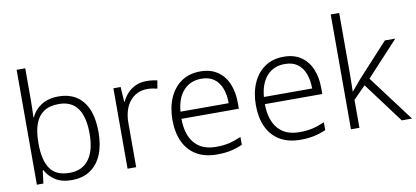

<svg xmlns="http://www.w3.org/2000/svg" viewBox="-70 -1001 2712 1251"><g transform="rotate(-10 1285.5 -375.0)"><path d="M144 -550Q144 -521 143 -489Q142 -457 141 -436H144Q164 -482 210 -512Q256 -542 325 -542Q428 -542 485 -472.5Q542 -403 542 -267Q542 -183 516.5 -121Q491 -59 441 -24.5Q391 10 317 10Q250 10 208 -18Q166 -46 145 -86H141L130 0H87V-760H144ZM318 -493Q256 -493 218 -467Q180 -441 162 -391Q144 -341 144 -267V-260Q144 -153 182.5 -96Q221 -39 311 -39Q396 -39 439.5 -98.5Q483 -158 483 -268Q483 -380 442 -436.5Q401 -493 318 -493Z M906 -541Q925 -541 943.5 -539Q962 -537 978 -533L969 -480Q953 -484 937 -486.5Q921 -489 903 -489Q866 -489 837 -475Q808 -461 787 -435Q766 -409 755 -373Q744 -337 744 -292V0H687V-532H735L741 -433H744Q758 -463 780.5 -487.5Q803 -512 834.5 -526.5Q866 -541 906 -541Z M1263 -542Q1331 -542 1377 -510.5Q1423 -479 1446 -424Q1469 -369 1469 -298V-259H1089Q1090 -153 1139 -96.5Q1188 -40 1280 -40Q1329 -40 1366 -48.5Q1403 -57 1447 -76V-24Q1408 -7 1368.5 1.5Q1329 10 1278 10Q1198 10 1142.5 -23Q1087 -56 1058.5 -117.5Q1030 -179 1030 -262Q1030 -343 1057.5 -406.5Q1085 -470 1137 -506Q1189 -542 1263 -542ZM1262 -494Q1189 -494 1144 -445.5Q1099 -397 1091 -306H1410Q1410 -362 1394 -404Q1378 -446 1345.5 -470Q1313 -494 1262 -494Z M1815 -542Q1883 -542 1929 -510.5Q1975 -479 1998 -424Q2021 -369 2021 -298V-259H1641Q1642 -153 1691 -96.5Q1740 -40 1832 -40Q1881 -40 1918 -48.5Q1955 -57 1999 -76V-24Q1960 -7 1920.5 1.5Q1881 10 1830 10Q1750 10 1694.5 -23Q1639 -56 1610.5 -117.5Q1582 -179 1582 -262Q1582 -343 1609.5 -406.5Q1637 -470 1689 -506Q1741 -542 1815 -542ZM1814 -494Q1741 -494 1696 -445.5Q1651 -397 1643 -306H1962Q1962 -362 1946 -404Q1930 -446 1897.5 -470Q1865 -494 1814 -494Z M2221 -374Q2221 -342 2220.5 -307.5Q2220 -273 2219 -240H2220Q2229 -250 2239.5 -262.5Q2250 -275 2260.5 -288Q2271 -301 2281 -312L2483 -532H2552L2341 -304L2569 0H2501L2302 -267L2221 -185V0H2165V-760H2221Z"/></g></svg>

Font: Noto Sans Hebrew Light
Style: Regular
Weight: 300
Designer: Monotype Design Team
Foundry: Monotype Imaging Inc.
Version: Version 2.003